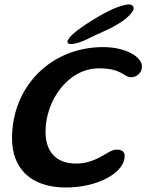

<svg xmlns="http://www.w3.org/2000/svg" viewBox="-20 -802 652 854"><path d="M283 -609.5C294.5 -599 341.5 -614 374.5 -631C401.5 -645.5 450 -665 477 -679.5C512 -698.5 535.5 -712.5 557 -735.5C571 -750.5 581.5 -765.5 569 -777C556.5 -789 524 -777.5 502.5 -770C466 -758 387 -712.5 343 -680.5C304.5 -654 269.5 -622 283 -609.5ZM273.5 32C415.5 32 534.5 -34 534.5 -108C534.5 -126.5 524 -136.5 497 -136.5C460.5 -136.5 412.5 -74.5 319 -74.5C221 -74.5 182.5 -136.5 182.5 -216C182.5 -357 284.5 -498 419.5 -498C524.5 -498 529.5 -458.5 563 -458.5C589 -458.5 611.5 -478.5 611.5 -506.5C611.5 -548 541.5 -592.5 439 -592.5C206.5 -592.5 33.5 -417.5 33.5 -187C33.5 -53.5 116 32 273.5 32Z"/></svg>

Font: Gluten
Style: Italic
Weight: 400
Italic angle: -13°
Designer: Tyler Finck
Foundry: Etcetera Type Company
Version: Version 0.920